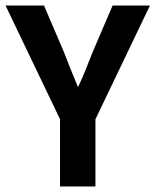

<svg xmlns="http://www.w3.org/2000/svg" viewBox="-24 -674 562 694"><path d="M-4 -654 193 -243V0H321V-243L518 -654H383L311 -486C294 -444 278 -400 258 -359C240 -402 224 -442 207 -486L135 -654Z"/></svg>

Font: Source Sans Pro SemBd
Style: Regular
Weight: 700
Designer: Paul D. Hunt
Foundry: Adobe Systems Incorporated
Version: Version 2.020;PS 2.0;hotconv 1.0.86;makeotf.lib2.5.63406